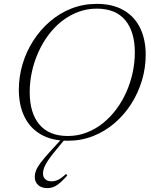

<svg xmlns="http://www.w3.org/2000/svg" viewBox="-20 -715 777 989"><path d="M133 -240.5Q133 -133 182.8 -73.8Q232.5 -14.5 329 -14.5Q380 -14.5 425.2 -31.8Q470.5 -49 509 -79.5Q547.5 -110 578.2 -151Q609 -192 630.5 -240.2Q652 -288.5 663.2 -340.5Q674.5 -392.5 674.5 -444.5Q674.5 -552 625 -611.2Q575.5 -670.5 478.5 -670.5Q427.5 -670.5 382 -653.2Q336.5 -636 298 -605.5Q259.5 -575 229 -534Q198.5 -493 177 -444.8Q155.5 -396.5 144.2 -344.5Q133 -292.5 133 -240.5ZM730.5 -432.5Q730.5 -365 711 -300.2Q691.5 -235.5 655.8 -179.5Q620 -123.5 570.2 -80.8Q520.5 -38 459.5 -14Q398.5 10 329 10Q246.5 10 190.2 -22.8Q134 -55.5 105.5 -114.8Q77 -174 77 -252.5Q77 -320 96.2 -384.8Q115.5 -449.5 151.5 -505.5Q187.5 -561.5 237 -604.2Q286.5 -647 347.5 -671Q408.5 -695 478 -695Q561 -695 617.2 -662.2Q673.5 -629.5 702 -570.5Q730.5 -511.5 730.5 -432.5ZM201.5 178Q201.5 198.5 213.8 208.8Q226 219 246 219Q263 219 279.8 211Q296.5 203 320 181L326.5 189Q295 224.5 272.8 239.2Q250.5 254 224 254Q193.5 254 176.2 238Q159 222 159 195.5Q159 180.5 165.2 164Q171.5 147.5 188.2 124.8Q205 102 235 69L303 -5.5H320.5L270 56Q242.5 88.5 227.8 111Q213 133.5 207.2 149Q201.5 164.5 201.5 178Z"/></svg>

Font: Newsreader 36pt Light
Style: Italic
Weight: 300
Italic angle: -17°
Designer: Hugues Gentile
Foundry: Production Type
Version: Version 1.003